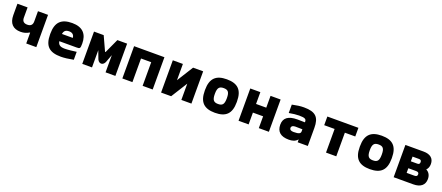

<svg xmlns="http://www.w3.org/2000/svg" viewBox="85 -1648 6430 2795"><g transform="rotate(20 3300.0 -250.0)"><path d="M532 0V-500H376V-341C376 -288 349 -262 296 -262C242 -262 215 -288 215 -341V-500H58V-325C58 -195 123 -131 239 -131C286 -131 331 -143 368 -167H376V0Z M1143 -277C1143 -422 1069 -509 905 -509C739 -509 657 -435 657 -256V-244C657 -61 737 9 914 9C967 9 1031 1 1108 -14V-137C1067 -131 976 -120 930 -120C860 -120 827 -139 817 -196H1086C1134 -196 1143 -199 1143 -277ZM817 -308C826 -360 852 -380 905 -380C956 -380 983 -351 985 -308Z M1244 -500V0H1395V-267L1443 -140C1470 -83 1530 -83 1557 -140L1605 -267V0H1757V-500H1606L1505 -280C1503 -275 1497 -275 1495 -280L1394 -500Z M1865 0H2021V-366H2179V0H2335V-500H1865Z M2465 0H2621L2779 -252V0H2935V-500H2779L2621 -248V-500H2465Z M3053 -256V-244C3053 -65 3134 9 3300 9C3468 9 3548 -65 3548 -244V-256C3548 -435 3468 -509 3300 -509C3134 -509 3053 -435 3053 -256ZM3207 -248V-252C3207 -346 3235 -373 3300 -373C3367 -373 3393 -346 3393 -252V-248C3393 -154 3367 -127 3300 -127C3235 -127 3207 -154 3207 -248Z M3665 0H3821V-183H3979V0H4135V-500H3979V-317H3821V-500H3665Z M4496 -509C4434 -509 4388 -501 4313 -486V-356C4376 -367 4424 -373 4469 -373C4560 -373 4581 -359 4581 -317V-309C4526 -311 4484 -311 4463 -311C4325 -311 4255 -260 4255 -156C4255 -46 4319 9 4445 9C4497 9 4545 -3 4577 -41H4581V0H4738V-280C4738 -443 4677 -509 4496 -509ZM4411 -162C4411 -188 4433 -203 4472 -203C4498 -203 4541 -202 4581 -201V-170C4581 -136 4559 -120 4474 -120C4433 -120 4411 -133 4411 -162Z M5020 0H5179V-366H5340V-500H4859V-366H5020Z M5453 -256V-244C5453 -65 5534 9 5700 9C5868 9 5948 -65 5948 -244V-256C5948 -435 5868 -509 5700 -509C5534 -509 5453 -435 5453 -256ZM5607 -248V-252C5607 -346 5635 -373 5700 -373C5767 -373 5793 -346 5793 -252V-248C5793 -154 5767 -127 5700 -127C5635 -127 5607 -154 5607 -248Z M6068 0H6372C6484 0 6546 -52 6546 -145C6546 -203 6521 -246 6475 -269C6499 -292 6512 -323 6512 -365C6512 -451 6454 -500 6350 -500H6068ZM6224 -124V-196H6343C6375 -196 6389 -185 6389 -160C6389 -135 6375 -124 6343 -124ZM6224 -303V-376H6324C6350 -376 6362 -365 6362 -339C6362 -314 6350 -303 6324 -303Z"/></g></svg>

Font: LT Wave Mono Black
Style: Regular
Weight: 900
Designer: Daniel Lyons
Version: Version 2.5 (Glyphs App)